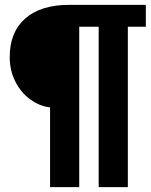

<svg xmlns="http://www.w3.org/2000/svg" viewBox="-20 -770 620 790"><path d="M186 -328Q143 -333 104.5 -361Q66 -389 43 -434.5Q20 -480 20 -535Q20 -638 84 -694Q148 -750 264 -750H580V-660H506V0H386V-660H306V0H186Z"/></svg>

Font: Krub
Style: Bold
Weight: 700
Version: Version 1.000; ttfautohint (v1.6)